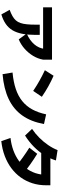

<svg xmlns="http://www.w3.org/2000/svg" viewBox="1034 -1902 931 3040"><g transform="rotate(90 1500.0 -381.5)"><path d="M135 -68Q193 -90 234 -113Q275 -136 302 -166.5Q329 -197 343.5 -239Q358 -281 364 -340Q370 -399 370 -480V-545H532V-480Q532 -358 514.5 -268Q497 -178 459 -114Q421 -50 359 -7Q297 36 208 63ZM96 -598V-739H924V-598ZM511 -338Q621 -387 682.5 -459.5Q744 -532 754 -624L924 -598Q909 -514 863.5 -439Q818 -364 751.5 -305Q685 -246 603 -212Z M1128 -114Q1276 -128 1388 -165.5Q1500 -203 1580 -267.5Q1660 -332 1711.5 -425.5Q1763 -519 1790 -646L1943 -612Q1907 -409 1809 -270Q1711 -131 1548.5 -53.5Q1386 24 1154 44ZM1419 -441Q1340 -494 1257.5 -540.5Q1175 -587 1091 -626L1179 -764Q1266 -726 1349 -679.5Q1432 -633 1512 -578Z M2164 -82Q2270 -94 2360 -127Q2450 -160 2521.5 -211Q2593 -262 2643 -328.5Q2693 -395 2720 -475Q2747 -555 2747 -645L2815 -568H2338V-713H2913V-645Q2913 -530 2881 -429Q2849 -328 2789 -244Q2729 -160 2643.5 -96Q2558 -32 2450 9Q2342 50 2214 64ZM2020 -423Q2094 -472 2159.5 -537.5Q2225 -603 2276 -677.5Q2327 -752 2356 -827L2520 -801Q2489 -702 2434 -614.5Q2379 -527 2302.5 -451.5Q2226 -376 2126 -312ZM2645 -146Q2551 -220 2470 -278Q2389 -336 2318 -380L2415 -505Q2503 -451 2585.5 -392Q2668 -333 2743 -271Z"/></g></svg>

Font: M PLUS 2 ExtraBold
Style: Regular
Weight: 800
Version: Version 1.001